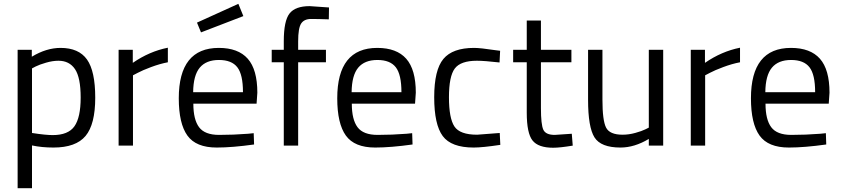

<svg xmlns="http://www.w3.org/2000/svg" viewBox="-20 -760 4394 1002"><path d="M72 222V-500H146V-464Q222 -510 296 -510Q391 -510 434 -449.5Q477 -389 477 -250Q477 -111 426.5 -50.5Q376 10 259 10Q198 10 147 -1V222ZM285 -443Q255 -443 220.5 -433Q186 -423 166 -413L147 -403V-66Q218 -55 255 -55Q336 -55 368.5 -101Q401 -147 401 -251Q401 -355 371.5 -399Q342 -443 285 -443Z M599 0V-500H673V-432Q760 -492 856 -511V-435Q814 -427 768.5 -410Q723 -393 699 -380L674 -367V0Z M1275 -62 1304 -65 1306 -6Q1192 10 1111 10Q1003 10 958 -52.5Q913 -115 913 -247Q913 -510 1122 -510Q1223 -510 1273 -453.5Q1323 -397 1323 -276L1319 -219H989Q989 -136 1019 -96Q1049 -56 1123.5 -56Q1198 -56 1275 -62ZM1248 -279Q1248 -371 1218.5 -409Q1189 -447 1122.5 -447Q1056 -447 1022.5 -407Q989 -367 988 -279ZM1008 -642 1224 -740 1250 -676 1029 -591Z M1536 -435V0H1461V-435H1398V-500H1461V-545Q1461 -651 1491 -689.5Q1521 -728 1596 -728L1697 -721L1696 -659Q1640 -661 1603.5 -661Q1567 -661 1551.5 -637Q1536 -613 1536 -544V-500H1681V-435Z M2102 -62 2131 -65 2133 -6Q2019 10 1938 10Q1830 10 1785 -52.5Q1740 -115 1740 -247Q1740 -510 1949 -510Q2050 -510 2100 -453.5Q2150 -397 2150 -276L2146 -219H1816Q1816 -136 1846 -96Q1876 -56 1950.5 -56Q2025 -56 2102 -62ZM2075 -279Q2075 -371 2045.5 -409Q2016 -447 1949.5 -447Q1883 -447 1849.5 -407Q1816 -367 1815 -279Z M2454 -510Q2487 -510 2566 -498L2590 -495L2587 -434Q2507 -443 2469 -443Q2384 -443 2353.5 -402.5Q2323 -362 2323 -252.5Q2323 -143 2351.5 -100Q2380 -57 2470 -57L2588 -66L2591 -4Q2498 10 2452 10Q2335 10 2290.5 -50Q2246 -110 2246 -252.5Q2246 -395 2294 -452.5Q2342 -510 2454 -510Z M2962 -435H2803V-196Q2803 -110 2815.5 -83Q2828 -56 2875 -56L2964 -62L2969 0Q2902 11 2867 11Q2789 11 2759 -27Q2729 -65 2729 -172V-435H2658V-500H2729V-653H2803V-500H2962Z M3366 -500H3441V0H3366V-35Q3291 10 3218 10Q3116 10 3082.5 -43Q3049 -96 3049 -239V-500H3124V-240Q3124 -131 3143 -94Q3162 -57 3229 -57Q3262 -57 3296 -66.5Q3330 -76 3348 -85L3366 -94Z M3585 0V-500H3659V-432Q3746 -492 3842 -511V-435Q3800 -427 3754.5 -410Q3709 -393 3685 -380L3660 -367V0Z M4261 -62 4290 -65 4292 -6Q4178 10 4097 10Q3989 10 3944 -52.5Q3899 -115 3899 -247Q3899 -510 4108 -510Q4209 -510 4259 -453.5Q4309 -397 4309 -276L4305 -219H3975Q3975 -136 4005 -96Q4035 -56 4109.5 -56Q4184 -56 4261 -62ZM4234 -279Q4234 -371 4204.5 -409Q4175 -447 4108.5 -447Q4042 -447 4008.5 -407Q3975 -367 3974 -279Z"/></svg>

Font: Titillium-CLs Web
Style: CLs-Regular
Weight: 400
Version: Version 1.002;PS 57.000;hotconv 1.0.70;makeotf.lib2.5.55311